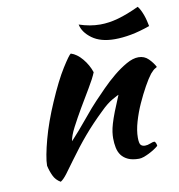

<svg xmlns="http://www.w3.org/2000/svg" viewBox="-78 -704 769 825"><g transform="rotate(-10 306.5 -291.5)"><path d="M259 -485Q285 -477 308 -449.5Q331 -422 342 -389Q331 -362 308 -324Q285 -286 262 -246.5Q239 -207 220.5 -171.5Q202 -136 199 -113Q215 -130 234.5 -152.5Q254 -175 272.5 -197.5Q291 -220 307 -238.5Q323 -257 332 -266Q351 -286 377 -312.5Q403 -339 431.5 -362.5Q460 -386 489 -402.5Q518 -419 542 -419Q568 -419 585.5 -401.5Q603 -384 613 -365Q613 -363 605.5 -359.5Q598 -356 584 -340Q570 -322 552.5 -290.5Q535 -259 518.5 -222.5Q502 -186 491 -148Q480 -110 480 -79Q480 -54 486.5 -47Q493 -40 505 -40Q516 -40 528 -45Q540 -50 547 -50Q551 -48 553.5 -41.5Q556 -35 556 -30Q548 -23 537 -16Q526 -9 514 -3Q502 3 490.5 7Q479 11 470 11Q441 11 422.5 2.5Q404 -6 393.5 -20Q383 -34 379 -53.5Q375 -73 375 -95Q375 -107 377 -122Q379 -137 385 -157.5Q391 -178 402 -206.5Q413 -235 430 -275Q428 -275 403 -261Q378 -247 349 -218Q302 -173 264.5 -129Q227 -85 188 -31Q166 0 149.5 21.5Q133 43 121 50Q100 38 90 16.5Q80 -5 75 -28Q75 -47 80.5 -76Q86 -105 95.5 -140.5Q105 -176 119 -215Q133 -254 150 -293Q188 -381 219.5 -431Q251 -481 259 -485ZM314 -602Q361 -586 406 -586Q444 -586 485 -597.5Q526 -609 577 -633Q583 -626 588.5 -615Q594 -604 598.5 -591.5Q603 -579 606 -566Q609 -553 611 -543Q566 -527 528 -520Q490 -513 457 -513Q395 -513 358 -540Q321 -567 314 -602Z"/></g></svg>

Font: Sweet Mavka Script
Style: Regular
Weight: 500
Designer: Pablo Impallari/Anastassiya Vishnevskaya
Foundry: Pablo Impallari/ Anastassiya Vishnevskaya
Version: Version 2.0/www.impallari.com/   behance.net/sweetcherry